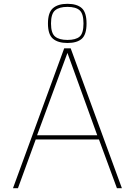

<svg xmlns="http://www.w3.org/2000/svg" viewBox="-20 -985 706 1005"><path d="M48 0 316 -732H350L618 0H592L498 -255H167L74 0ZM174 -277H489L333 -708ZM333 -760Q284 -760 257.5 -782Q231 -804 231 -862Q231 -920 257.5 -942.5Q284 -965 333 -965Q383 -965 408 -942.5Q433 -920 433 -862Q433 -804 408 -782Q383 -760 333 -760ZM333 -776Q377 -776 397 -793.5Q417 -811 417 -862Q417 -913 397 -931Q377 -949 333 -949Q290 -949 268.5 -931Q247 -913 247 -862Q247 -811 268.5 -793.5Q290 -776 333 -776Z"/></svg>

Font: Exo Thin Thin
Style: Regular
Weight: 250
Version: Version 2.000